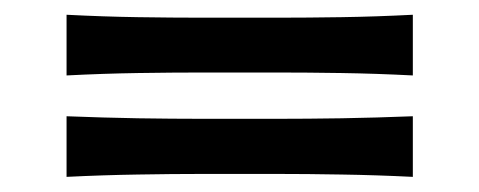

<svg xmlns="http://www.w3.org/2000/svg" viewBox="-20 -441 636 255"><path d="M68.4 -340.8V-421.4Q117.2 -418.9 163.1 -418.2Q209 -417.5 249 -417.5H347.7Q387.7 -417.5 433.6 -418.2Q479.5 -418.9 528.3 -421.4V-340.8Q479.5 -343.3 433.6 -344Q387.7 -344.7 347.7 -344.7H249Q209 -344.7 163.1 -344Q117.2 -343.3 68.4 -340.8ZM68.4 -206.1V-286.6Q117.2 -284.7 163.1 -283.9Q209 -283.2 249 -283.2H347.7Q387.7 -283.2 433.6 -283.9Q479.5 -284.7 528.3 -286.6V-206.1Q479.5 -208.5 433.6 -209.2Q387.7 -210 347.7 -210H249Q209 -210 163.1 -209.2Q117.2 -208.5 68.4 -206.1Z"/></svg>

Font: Pinar-DS2-FD Regular
Style: Regular
Weight: 400
Designer: Amin Abedi
Version: Version 2.000